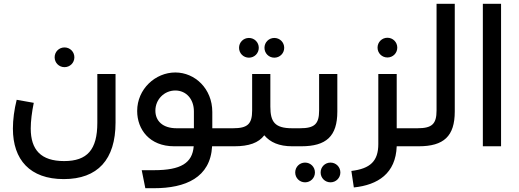

<svg xmlns="http://www.w3.org/2000/svg" viewBox="-20 -771 2735 1012"><path d="M320 -417C349 -417 372 -440 372 -469C372 -498 349 -521 320 -521C291 -521 268 -498 268 -469C268 -440 291 -417 320 -417ZM316 173C495 173 589 70 589 -125V-381H493V-124C493 18 440 78 318 78C196 78 142 19 142 -94C142 -132 148 -181 158 -229L68 -245C55 -194 48 -140 48 -93C48 71 138 173 316 173Z M1099 -95V-181C1099 -303 1008 -389 904 -389C799 -389 703 -302 703 -186C703 -89 768 0 898 0H1001C994 88 934 126 792 126H727L746 221H792C958 221 1089 165 1098 0H1169C1184 0 1189 -20 1189 -48C1189 -77 1184 -95 1169 -95ZM799 -188C799 -247 846 -294 904 -294C961 -294 1002 -249 1002 -184V-95H911C838 -95 799 -133 799 -188Z M1292 -467C1321 -467 1344 -490 1344 -519C1344 -548 1321 -571 1292 -571C1263 -571 1240 -548 1240 -519C1240 -490 1263 -467 1292 -467ZM1426 -467C1455 -467 1478 -490 1478 -519C1478 -548 1455 -571 1426 -571C1397 -571 1374 -548 1374 -519C1374 -490 1397 -467 1426 -467ZM1520 -95C1428 -95 1405 -129 1405 -209V-381H1309V-189C1309 -117 1285 -95 1208 -95H1168C1153 -95 1148 -77 1148 -47C1148 -20 1153 0 1168 0H1215C1292 0 1343 -18 1373 -58C1404 -21 1451 0 1520 0C1535 0 1540 -20 1540 -48C1540 -77 1535 -95 1520 -95Z M1758 -381H1662V-189C1662 -117 1638 -95 1561 -95H1521C1506 -95 1501 -77 1501 -47C1501 -20 1506 0 1521 0H1568C1700 0 1758 -53 1758 -183ZM1588 86C1559 86 1536 109 1536 138C1536 167 1559 190 1588 190C1617 190 1640 167 1640 138C1640 109 1617 86 1588 86ZM1722 86C1693 86 1670 109 1670 138C1670 167 1693 190 1722 190C1751 190 1774 167 1774 138C1774 109 1751 86 1722 86Z M2022 -468C2051 -468 2074 -491 2074 -520C2074 -549 2051 -572 2022 -572C1993 -572 1970 -549 1970 -520C1970 -491 1993 -468 2022 -468ZM2071 -95V-381H1974V-12C1974 78 1932 118 1832 130L1845 217C1972 204 2066 143 2071 0H2174C2189 0 2194 -20 2194 -48C2194 -77 2189 -95 2174 -95Z M2281 -751V-189C2281 -117 2257 -95 2180 -95H2175C2160 -95 2155 -77 2155 -47C2155 -20 2160 0 2175 0H2187C2319 0 2377 -53 2377 -183V-751Z M2621 0V-751H2525V0Z"/></svg>

Font: UULA Sans Medium
Style: Regular
Weight: 500
Designer: Mohamed Gaber, Laura Garcia Mut
Foundry: Kief Type Foundry
Version: Version 3.006;hotconv 1.0.109;makeotfexe 2.5.65596